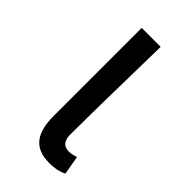

<svg xmlns="http://www.w3.org/2000/svg" viewBox="-166 -534 594 594"><g transform="rotate(45 131.0 -237.0)"><path d="M175 12C202 12 219 7 234 0L223 -62C211 -58 202 -56 193 -56C172 -56 159 -68 159 -95C159 -212 163 -355 165 -486H82V-101C82 -29 107 12 175 12Z"/></g></svg>

Font: Giro Sans Regular
Style: Regular
Weight: 400
Designer: Paul D. Hunt
Foundry: Adobe Systems Incorporated
Version: Version 1.000;PS 1.0;hotconv 1.0.88;makeotf.lib2.5.647800